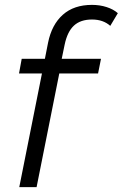

<svg xmlns="http://www.w3.org/2000/svg" viewBox="-20 -767 503 787"><path d="M59 0 152 -466H58L69 -526H164L177 -592Q192 -666 237.5 -706.5Q283 -747 357 -747Q389 -747 417 -738Q445 -729 463 -713L432 -661Q403 -687 357 -687Q310 -687 283 -662Q256 -637 245 -584L233 -526H394L382 -466H223L130 0Z"/></svg>

Font: Montserrat
Style: Italic
Weight: 400
Italic angle: -11.3°
Designer: Julieta Ulanovsky
Foundry: Julieta Ulanovsky
Version: Version 9.000; ttfautohint (v1.8.4.7-5d5b)